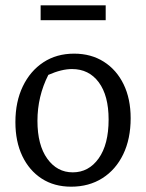

<svg xmlns="http://www.w3.org/2000/svg" viewBox="-20 -694 550 723"><path d="M248 9Q184 9 137 -21.5Q90 -52 64 -106.5Q38 -161 38 -234Q38 -311 66 -369Q94 -427 143.5 -459.5Q193 -492 259 -492Q323 -492 371 -461.5Q419 -431 445.5 -376.5Q472 -322 472 -249Q472 -171 444 -113Q416 -55 365.5 -23Q315 9 248 9ZM254 -45Q314 -45 351.5 -97.5Q389 -150 389 -244Q389 -334 352 -384Q315 -434 251 -434Q212 -434 162 -412Q121 -331 121 -239Q121 -148 158 -96.5Q195 -45 254 -45ZM133 -618V-674H378V-618Z"/></svg>

Font: Piazzolla
Style: Regular
Weight: 400
Designer: Juan Pablo del Peral
Foundry: Huerta Tipografica
Version: Version 1.330